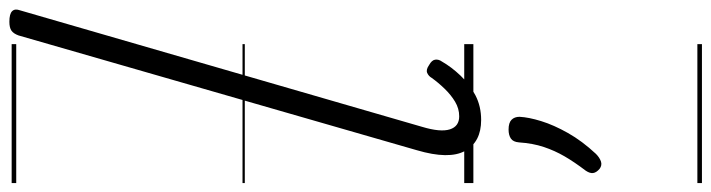

<svg xmlns="http://www.w3.org/2000/svg" viewBox="-588 -468 1555 420"><g transform="rotate(-90 190.0 -257.5)"><path d="M138 17Q90 17 70.5 -18Q51 -53 72 -124L323 -995Q327 -1006 333.5 -1010.5Q340 -1015 353 -1015Q370 -1015 376 -1009Q382 -1003 378 -992L123 -112Q111 -72 117.5 -51.5Q124 -31 146 -31Q163 -31 178 -40Q193 -49 206.5 -63Q220 -77 230 -91Q234 -98 241 -101Q248 -104 258 -97Q269 -91 270 -83.5Q271 -76 266 -69Q254 -48 235 -28Q216 -8 192 4.5Q168 17 138 17ZM31 276Q23 269 22 262Q21 255 27 246Q46 221 58.5 199.5Q71 178 79 154Q87 130 89 100Q90 87 97.5 82Q105 77 117 77Q132 77 138.5 83.5Q145 90 145 101Q144 121 135.5 148.5Q127 176 109.5 207Q92 238 64 268Q56 276 47.5 279Q39 282 31 276ZM0 490H304V500H0ZM0 -20H304V0H0ZM0 -505H304V-500H0ZM0 -1010H304V-1000H0Z"/></g></svg>

Font: Playwrite TZ Guides
Style: Regular
Weight: 400
Designer: Veronika Burian, José Scaglione
Foundry: TypeTogether
Version: Version 1.003